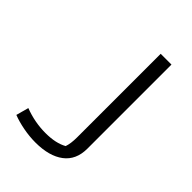

<svg xmlns="http://www.w3.org/2000/svg" viewBox="-188 -700 793 793"><g transform="rotate(45 208.0 -303.5)"><path d="M31 -16 46 -71Q106 -48 169 -48Q229 -48 266 -69Q274 -92 274 -128V-616H337V-125Q337 -59 292 -25Q247 9 167 9Q132 9 95.5 2Q59 -5 31 -16Z"/></g></svg>

Font: Athiti
Style: Regular
Weight: 400
Designer: CadsonDemak Team
Foundry: CadsonDemak
Version: Version 1.032